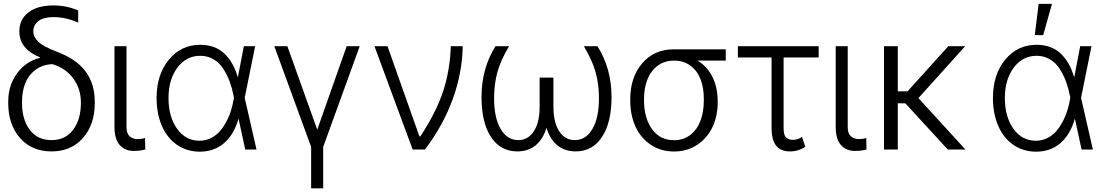

<svg xmlns="http://www.w3.org/2000/svg" viewBox="-20 -789 5840 1013"><path d="M82 -623.5Q82 -686.5 129.9 -723.4Q177.7 -760.3 261.2 -760.3Q331.1 -760.3 392.6 -733.9V-669.9Q328.1 -698.7 261.7 -698.7Q210.9 -698.7 183.3 -678.5Q155.8 -658.2 155.8 -623Q155.8 -593.8 182.6 -568.4Q209.5 -543 278.8 -516.6Q382.3 -478 431.2 -412.6Q480 -347.2 480 -252V-244.6Q480 -132.3 418 -61.3Q356 9.8 252 9.8Q147 9.8 85.2 -61.3Q23.4 -132.3 23.4 -244.6V-252.4Q23.4 -339.4 70.6 -402.8Q117.7 -466.3 191.4 -483.9V-486.3Q82 -530.3 82 -623.5ZM96.2 -252.4V-244.6Q96.2 -158.7 137 -104.2Q177.7 -49.8 252 -49.8Q325.2 -49.8 366 -104.5Q406.7 -159.2 406.7 -244.6V-252Q406.2 -320.3 366.7 -374.8Q327.1 -429.2 255.9 -450.7Q203.6 -447.8 167 -420.4Q130.4 -393.1 113.3 -350.1Q96.2 -307.1 96.2 -252.4Z M584 -545.4H647.5V-118.2Q647.5 -85 663.8 -70.1Q680.2 -55.2 705.1 -55.2Q729 -55.2 745.1 -61L746.6 -0.5Q720.7 7.3 685.5 7.3Q639.2 7.3 611.6 -23.9Q584 -55.2 584 -118.2Z M1032.7 11.2Q964.8 10.7 913.1 -25.4Q861.3 -61.5 833.7 -125.7Q806.2 -189.9 806.2 -272.5Q806.2 -395.5 870.8 -474.1Q935.5 -552.7 1036.6 -552.7Q1113.3 -552.7 1162.4 -507.6Q1211.4 -462.4 1234.9 -380.4L1266.6 -545.4H1326.2L1271 -272.9L1333.5 0H1273.9L1238.8 -162.1H1238.3Q1213.4 -76.7 1160.6 -32.5Q1107.9 11.7 1032.7 11.2ZM1214.4 -273.4 1212.4 -283.7Q1204.6 -323.7 1191.9 -358.2Q1179.2 -392.6 1158.9 -424.8Q1138.7 -457 1107.2 -475.8Q1075.7 -494.6 1036.6 -494.6Q962.9 -494.6 916 -432.1Q869.1 -369.6 869.1 -271.5Q869.1 -172.9 914.3 -109.6Q959.5 -46.4 1032.7 -46.4Q1069.3 -46.4 1100.6 -64.5Q1131.8 -82.5 1153.6 -113.5Q1175.3 -144.5 1189.9 -181.4Q1204.6 -218.3 1211.9 -260.3Z M1427.2 -545.4H1496.1L1653.8 -105L1809.1 -545.4H1877.9L1685.1 -13.7V204.6H1621.6V-13.7Z M2157.2 0 1955.6 -545.4H2024.4L2192.9 -69.3H2197.8Q2283.2 -199.7 2318.8 -309.8Q2354.5 -419.9 2358.4 -545.4H2421.4Q2418.9 -404.8 2368.9 -266.6Q2318.8 -128.4 2222.2 0Z M2594.2 -545.4H2666Q2621.6 -471.2 2604.2 -408.2Q2586.9 -345.2 2586.9 -272.9Q2586.4 -168.9 2621.1 -109.4Q2655.8 -49.8 2714.4 -49.8Q2766.1 -49.8 2796.6 -96.4Q2827.1 -143.1 2827.1 -226.1V-379.4H2899.9V-226.1Q2899.9 -143.1 2930.4 -96.4Q2960.9 -49.8 3012.7 -49.8Q3071.3 -49.8 3106 -109.4Q3140.6 -168.9 3140.1 -272.9Q3140.1 -344.7 3122.6 -407.7Q3105 -470.7 3060.5 -545.4H3132.3Q3206.5 -427.2 3206.5 -276.9Q3206.5 -142.6 3156.2 -66.4Q3106 9.8 3017.6 9.8Q2960 9.8 2920.9 -22Q2881.8 -53.7 2863.3 -114.7Q2844.7 -53.7 2805.7 -22Q2766.6 9.8 2709.5 9.8Q2620.6 9.8 2570.6 -66.2Q2520.5 -142.1 2520.5 -276.9Q2520.5 -427.7 2594.2 -545.4Z M3305.2 -258.3V-266.1Q3305.2 -380.4 3367.9 -454.6Q3430.7 -528.8 3535.6 -528.8H3809.1V-469.2H3660.2Q3711.4 -438.5 3739 -382.8Q3766.6 -327.1 3766.6 -254.9V-247.6Q3766.6 -177.2 3739.3 -118.9Q3711.9 -60.5 3658.7 -25.1Q3605.5 10.3 3536.6 10.3Q3467.3 10.3 3414.1 -24.9Q3360.8 -60.1 3333 -120.8Q3305.2 -181.6 3305.2 -258.3ZM3377.9 -266.1V-258.3Q3377.9 -167.5 3419.7 -108.4Q3461.4 -49.3 3536.6 -49.3Q3586.4 -49.3 3622.6 -77.6Q3658.7 -106 3676 -152.8Q3693.4 -199.7 3693.4 -259.8V-268.1Q3693.4 -325.2 3676.5 -369.9Q3659.7 -414.6 3623.5 -441.9Q3587.4 -469.2 3536.6 -469.2Q3485.4 -469.2 3449 -441.7Q3412.6 -414.1 3395.3 -368.9Q3377.9 -323.7 3377.9 -266.1Z M4299.3 -545.4V-485.8H4114.3V-115.2Q4114.3 -75.2 4127.4 -63.2Q4140.6 -51.3 4164.6 -51.3Q4189 -51.3 4211.4 -66.4L4228.5 -15.1Q4193.4 9.8 4147.5 9.8Q4099.1 9.8 4075 -20.3Q4050.8 -50.3 4050.8 -115.2V-485.8H3873V-545.4Z M4389.2 -545.4H4452.6V-118.2Q4452.6 -85 4469 -70.1Q4485.4 -55.2 4510.3 -55.2Q4534.2 -55.2 4550.3 -61L4551.8 -0.5Q4525.9 7.3 4490.7 7.3Q4444.3 7.3 4416.7 -23.9Q4389.2 -55.2 4389.2 -118.2Z M4716.8 -545.4V-307.1H4768.1L4983.4 -545.4H5072.3L4825.7 -271.5L5073.7 0H4980.5L4756.8 -243.7L4716.8 -244.1V0H4644V-545.4Z M5439.5 -603.5 5460 -768.6H5530.3L5483.9 -603.5ZM5445.3 11.2Q5377.4 10.7 5325.7 -25.4Q5273.9 -61.5 5246.3 -125.7Q5218.8 -189.9 5218.8 -272.5Q5218.8 -395.5 5283.4 -474.1Q5348.1 -552.7 5449.2 -552.7Q5525.9 -552.7 5575 -507.6Q5624 -462.4 5647.5 -380.4L5679.2 -545.4H5738.8L5683.6 -272.9L5746.1 0H5686.5L5651.4 -162.1H5650.9Q5626 -76.7 5573.2 -32.5Q5520.5 11.7 5445.3 11.2ZM5627 -273.4 5625 -283.7Q5617.2 -323.7 5604.5 -358.2Q5591.8 -392.6 5571.5 -424.8Q5551.3 -457 5519.8 -475.8Q5488.3 -494.6 5449.2 -494.6Q5375.5 -494.6 5328.6 -432.1Q5281.7 -369.6 5281.7 -271.5Q5281.7 -172.9 5326.9 -109.6Q5372.1 -46.4 5445.3 -46.4Q5481.9 -46.4 5513.2 -64.5Q5544.4 -82.5 5566.2 -113.5Q5587.9 -144.5 5602.5 -181.4Q5617.2 -218.3 5624.5 -260.3Z"/></svg>

Font: Interop Light
Style: Regular
Weight: 300
Designer: Rasmus Andersson, Google, Jang Haemin
Foundry: jhaemin
Version: Version 1.007